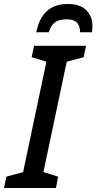

<svg xmlns="http://www.w3.org/2000/svg" viewBox="-52 -944 484 964"><path d="M-32 0 -20 -57 64 -80 181 -634 107 -657 119 -714H380L368 -657L283 -634L166 -80L240 -57L229 0ZM130 -782Q158 -924 289 -924Q350 -924 381 -893Q412 -862 412 -813Q412 -799 410 -782H350Q350 -814 334.5 -830.5Q319 -847 282 -847Q244 -847 223 -831Q202 -815 193 -782Z"/></svg>

Font: Noto Sans SemiCondensed Medium
Style: Italic
Weight: 500
Width: 4
Italic angle: -12°
Designer: Monotype Design Team
Foundry: Monotype Imaging Inc.
Version: Version 2.013; ttfautohint (v1.8.4.7-5d5b)